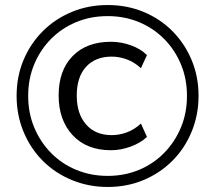

<svg xmlns="http://www.w3.org/2000/svg" viewBox="-20 -734 855 763"><path d="M408 9Q332 9 265.5 -18.5Q199 -46 150 -95Q101 -144 73.5 -210.5Q46 -277 46 -353Q46 -430 73.5 -495.5Q101 -561 150 -610Q199 -659 265 -686.5Q331 -714 408 -714Q485 -714 551 -686.5Q617 -659 665.5 -610Q714 -561 741.5 -495.5Q769 -430 769 -353Q769 -277 741.5 -210.5Q714 -144 665 -95Q616 -46 550.5 -18.5Q485 9 408 9ZM421 -137Q324 -137 268.5 -197Q213 -257 213 -355Q213 -454 268.5 -511Q324 -568 421 -568Q461 -568 500 -554Q539 -540 564 -515L540 -463Q514 -487 484 -498Q454 -509 424 -509Q359 -509 322 -468.5Q285 -428 285 -354Q285 -282 322 -239.5Q359 -197 424 -197Q454 -197 484 -208Q514 -219 540 -243L564 -190Q539 -166 499.5 -151.5Q460 -137 421 -137ZM408 -35Q475 -35 532.5 -59Q590 -83 632.5 -126.5Q675 -170 699 -227.5Q723 -285 723 -353Q723 -421 699 -478.5Q675 -536 632.5 -579Q590 -622 532.5 -646Q475 -670 408 -670Q340 -670 282.5 -646Q225 -622 182.5 -579Q140 -536 116 -478.5Q92 -421 92 -353Q92 -285 116 -227.5Q140 -170 182.5 -126.5Q225 -83 283 -59Q341 -35 408 -35Z"/></svg>

Font: Mulish ExtraLight
Style: Regular
Weight: 400
Version: Version 3.603